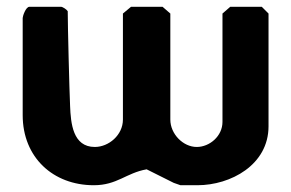

<svg xmlns="http://www.w3.org/2000/svg" viewBox="-20 -540 860 567"><path d="M180 -507C177 -512 165 -520 160 -520H67C56 -520 47 -492 47 -487V-200C47 -75 137 7 257 7C326 7 352 -29 413 -40L493 0C496 1 510 6 513 7H563C661 7 773 -53 773 -167V-500L753 -520H660L637 -500V-180C637 -138 599 -106 561 -106C521 -106 483 -144 483 -187V-500L460 -520H367L343 -500V-187C343 -141 301 -106 260 -106C195 -106 189 -176 187 -227C185 -269 180 -465 180 -507Z"/></svg>

Font: Asimov Print
Style: C
Weight: 500
Designer: Google
Version: Version 2.000980: 2014